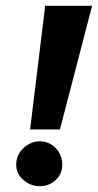

<svg xmlns="http://www.w3.org/2000/svg" viewBox="-20 -635 338 663"><path d="M84 -188 136 -615H298L187 -188ZM117 8Q86 8 61 -13.5Q36 -35 36 -66Q36 -100 61 -123.5Q86 -147 117 -147Q150 -147 172.5 -123.5Q195 -100 195 -66Q195 -35 172.5 -13.5Q150 8 117 8Z"/></svg>

Font: Manuale ExtraBold
Style: Italic
Weight: 800
Italic angle: -11°
Designer: Eduardo Tunni / Pablo Cosgaya
Foundry: Eduardo Tunni / Pablo Cosgaya
Version: Version 1.002